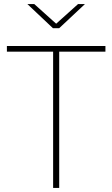

<svg xmlns="http://www.w3.org/2000/svg" viewBox="-20 -927 554 947"><path d="M242 0V-686H272V0ZM14 -672V-700H500V-672ZM241 -788 115 -907H149L266 -802H248L365 -907H399L272 -788Z"/></svg>

Font: SUSE Thin
Style: Regular
Weight: 250
Designer: Rene Bieder
Foundry: SUSE
Version: Version 1.000